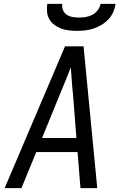

<svg xmlns="http://www.w3.org/2000/svg" viewBox="-20 -975 640 995"><path d="M4 0 317 -735H413L484 0H397L382 -187H168L91 0ZM198 -260H376L358 -490Q354 -524 352 -558Q350 -592 347 -626Q334 -592 320 -558Q306 -524 292 -490ZM379 -815Q358 -815 337 -817.5Q316 -820 297 -827Q278 -834 262 -846Q246 -858 236 -875Q226 -892 224 -913Q222 -934 225 -955H303Q300 -938 306.5 -922.5Q313 -907 326 -898.5Q339 -890 356 -887Q373 -884 390 -884Q407 -884 425 -887Q443 -890 459 -898.5Q475 -907 486.5 -922.5Q498 -938 501 -955H579Q576 -934 567 -913Q558 -892 542 -875Q526 -858 506 -846Q486 -834 465 -827Q444 -820 422 -817.5Q400 -815 379 -815Z"/></svg>

Font: Iosevka Extended Oblique
Style: Regular
Weight: 400
Width: 7
Italic angle: -9°
Monospace: yes
Designer: Belleve Invis
Foundry: Belleve Invis
Version: Version 32.0.1; ttfautohint (v1.8.4)